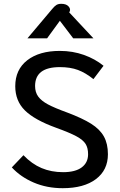

<svg xmlns="http://www.w3.org/2000/svg" viewBox="-20 -977 628 1007"><path d="M42 -99 103 -163Q147 -117 198 -95.5Q249 -74 311 -74Q375 -74 408.5 -99Q442 -124 442 -168Q442 -201 429 -222Q416 -243 381 -262Q346 -281 274 -307Q161 -348 110.5 -398Q60 -448 60 -525Q60 -612 123 -661Q186 -710 294 -710Q361 -710 420 -689Q479 -668 523 -632L470 -562Q429 -595 389 -610Q349 -625 294 -625Q164 -625 164 -526Q164 -493 180.5 -470.5Q197 -448 231.5 -429.5Q266 -411 332 -387Q412 -357 458 -328Q504 -299 525 -261Q546 -223 546 -168Q546 -85 483 -37.5Q420 10 309 10Q226 10 157 -19.5Q88 -49 42 -99ZM253 -929Q266 -945 276 -951Q286 -957 301 -957Q327 -957 339 -944Q351 -931 346 -918L343 -912L470 -776H364L294 -868L227 -776H124Z"/></svg>

Font: Niramit Medium
Style: Regular
Weight: 500
Designer: Katatrad Aksorn Co.,Ltd.
Foundry: Cadson Demak Co.,Ltd.
Version: Version 1.000; ttfautohint (v1.6)